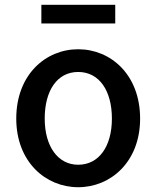

<svg xmlns="http://www.w3.org/2000/svg" viewBox="-20 -770 654 803"><path d="M153 -750V-672H462V-750ZM307 13C443 13 566 -93 566 -274C566 -458 443 -564 307 -564C171 -564 48 -458 48 -274C48 -93 171 13 307 13ZM307 -81C222 -81 167 -158 167 -274C167 -391 219 -469 307 -469C395 -469 448 -391 448 -274C448 -158 394 -81 307 -81Z"/></svg>

Font: Spoqa Han Sans Neo Medium
Style: Regular
Weight: 500
Designer: [Spoqa Han Sans Neo] Dong-huui Kim ___ Younghwa Kang ___ Yujin Lee ___ [Noto Sans] Ryoko NISHIZUKA ____ (kana & ideograp
Foundry: Spoqa (http://www.spoqa-han-sans.com)
Version: Version 1.100;hotconv 1.0.109;makeotfexe 2.5.65596